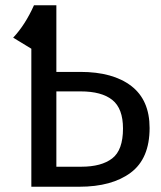

<svg xmlns="http://www.w3.org/2000/svg" viewBox="-20 -709 613 729"><path d="M285 -436Q409 -436 478.5 -382.5Q548 -329 548 -223Q548 -107 476.5 -53.5Q405 0 281 0H99V-524L30 -566Q76 -615 109 -689H194V-436ZM289 -76Q365 -76 406 -107.5Q447 -139 447 -221Q447 -297 406.5 -329.5Q366 -362 286 -362H194V-76Z"/></svg>

Font: Fira Sans
Style: Regular
Weight: 400
Designer: Carrois Corporate & Edenspiekermann AG
Foundry: Carrois Corporate GbR & Edenspiekermann AG
Version: Version 4.106;PS 004.106;hotconv 1.0.70;makeotf.lib2.5.58329